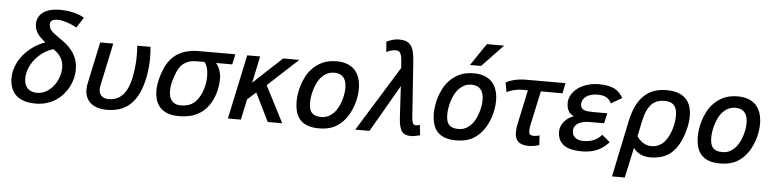

<svg xmlns="http://www.w3.org/2000/svg" viewBox="-52 -1048 6124 1522"><g transform="rotate(5 3010.0 -287.0)"><path d="M280.8 -475.1Q256.8 -493.7 240.2 -510.5Q223.6 -527.3 213.4 -543.9Q203.1 -560.5 198.5 -577.6Q193.8 -594.7 193.8 -613.8Q193.8 -642.6 205.3 -666.3Q216.8 -689.9 239.5 -706.8Q262.2 -723.6 296.4 -732.9Q330.6 -742.2 376 -742.2Q411.1 -742.2 441.9 -737.5Q472.7 -732.9 497.3 -726.1Q522 -719.2 539.8 -711.2Q557.6 -703.1 567.9 -695.8L515.1 -613.8Q498 -623.5 478 -632.3Q458 -641.1 437.7 -647.7Q417.5 -654.3 398.7 -658.2Q379.9 -662.1 366.2 -662.1Q303.2 -662.1 303.2 -622.1Q303.2 -608.9 306.9 -597.4Q310.5 -585.9 319.6 -574.7Q328.6 -563.5 343.5 -551.3Q358.4 -539.1 380.9 -523.9Q412.6 -502.9 441.4 -479.7Q470.2 -456.5 492.2 -427.5Q514.2 -398.4 527.1 -361.6Q540 -324.7 540 -276.9Q540 -245.1 531.7 -211.2Q523.4 -177.2 506.8 -144.8Q490.2 -112.3 465.3 -83.3Q440.4 -54.2 407.7 -32.2Q375 -10.3 334.2 2.4Q293.5 15.1 245.1 15.1Q192.4 15.1 153.6 2.4Q114.7 -10.3 89.1 -34.2Q63.5 -58.1 50.8 -92.5Q38.1 -127 38.1 -170.9Q38.1 -216.8 55.2 -262.7Q72.3 -308.6 104 -349.1Q135.7 -389.6 180.4 -422.4Q225.1 -455.1 280.8 -475.1ZM349.1 -426.8Q308.1 -415 271.5 -390.1Q234.9 -365.2 207.3 -331.8Q179.7 -298.3 163.3 -258.1Q147 -217.8 147 -174.8Q147 -154.8 152.3 -136Q157.7 -117.2 169.7 -102.8Q181.6 -88.4 201.7 -79.6Q221.7 -70.8 251 -70.8Q287.6 -70.8 320.6 -89.4Q353.5 -107.9 377.9 -137.9Q402.3 -168 416.7 -206.5Q431.2 -245.1 431.2 -285.2Q431.2 -310.5 425.3 -331.3Q419.4 -352.1 408.4 -369.4Q397.5 -386.7 382.3 -400.9Q367.2 -415 349.1 -426.8Z M713.9 -512.2H817.9L748 -183.1Q746.6 -176.8 745.6 -171.6Q744.6 -166.5 743.9 -161.9Q743.2 -157.2 742.9 -152.1Q742.7 -147 742.7 -140.1Q742.7 -126 747.1 -113.5Q751.5 -101.1 761 -91.6Q770.5 -82 784.9 -76.4Q799.3 -70.8 819.8 -70.8Q852.1 -70.8 879.4 -81.5Q906.7 -92.3 928.7 -115Q950.7 -137.7 967 -172.9Q983.4 -208 993.7 -256.8Q999 -282.2 1002.4 -306.9Q1005.9 -331.5 1008.1 -353.8Q1010.3 -376 1011 -394.3Q1011.7 -412.6 1011.7 -424.8Q1011.7 -458 1011 -478Q1010.3 -498 1008.8 -512.2H1113.8Q1115.2 -501.5 1116.9 -479Q1118.7 -456.5 1118.7 -417Q1118.7 -406.2 1117.9 -389.4Q1117.2 -372.6 1115.2 -352.3Q1113.3 -332 1110.4 -310.1Q1107.4 -288.1 1103 -267.1Q1086.9 -188.5 1059.8 -134.5Q1032.7 -80.6 995.6 -47.4Q958.5 -14.2 912.6 0.5Q866.7 15.1 813 15.1Q768.1 15.1 735.1 4.2Q702.1 -6.8 680.7 -26.4Q659.2 -45.9 648.4 -73Q637.7 -100.1 637.7 -132.8Q637.7 -145.5 639.4 -159.4Q641.1 -173.3 645 -189Z M1789.1 -512.2 1772 -430.2H1643.1Q1665.5 -403.8 1675.3 -371.3Q1685.1 -338.9 1685.1 -308.1Q1685.1 -279.8 1680.9 -251Q1676.8 -222.2 1668.7 -194.3Q1660.6 -166.5 1648.4 -140.6Q1636.2 -114.7 1620.6 -92.8Q1584 -41 1526.9 -12.9Q1469.7 15.1 1385.7 15.1Q1333.5 15.1 1296.6 1.5Q1259.8 -12.2 1236.3 -37.1Q1212.9 -62 1201.9 -96.7Q1190.9 -131.3 1190.9 -172.9Q1190.9 -192.9 1194.1 -216.1Q1197.3 -239.3 1203.4 -263.9Q1209.5 -288.6 1218.3 -313.5Q1227.1 -338.4 1237.8 -361.8Q1274.9 -438.5 1340.1 -475.3Q1405.3 -512.2 1502 -512.2ZM1486.8 -430.2Q1454.6 -430.2 1430.4 -422.6Q1406.2 -415 1388.2 -401.9Q1370.1 -388.7 1357.2 -370.4Q1344.2 -352.1 1335 -330.1Q1320.8 -296.4 1309.8 -257.1Q1298.8 -217.8 1298.8 -174.8Q1298.8 -126.5 1323 -98.6Q1347.2 -70.8 1393.1 -70.8Q1419.4 -70.8 1440.7 -75.9Q1461.9 -81.1 1478.8 -90.6Q1495.6 -100.1 1508.5 -113.3Q1521.5 -126.5 1531.7 -142.1Q1544.4 -160.6 1554 -182.6Q1563.5 -204.6 1569.6 -227.5Q1575.7 -250.5 1578.9 -273.4Q1582 -296.4 1582 -317.9Q1582 -356 1574.5 -382.8Q1566.9 -409.7 1552.7 -430.2Z M2091.8 0 1981 -225.1 1913.1 -164.1 1877.9 0H1774.9L1883.8 -512.2H1986.8L1941.9 -299.8L2169.9 -512.2H2298.8L2058.1 -290L2207 0Z M2305.7 -185.1Q2305.7 -211.4 2310.5 -244.6Q2315.4 -277.8 2326.4 -312.7Q2337.4 -347.7 2355.2 -382.1Q2373 -416.5 2399.4 -444.8Q2434.1 -482.4 2481.4 -504.6Q2528.8 -526.9 2594.7 -526.9Q2640.1 -526.9 2676 -514.2Q2711.9 -501.5 2737.1 -476.1Q2762.2 -450.7 2775.4 -412.1Q2788.6 -373.5 2788.6 -321.8Q2788.6 -294.9 2783.2 -260.7Q2777.8 -226.6 2765.6 -190.4Q2753.4 -154.3 2733.6 -119.4Q2713.9 -84.5 2685.5 -56.2Q2667.5 -38.1 2647.7 -24.7Q2627.9 -11.2 2605.5 -2.4Q2583 6.3 2556.9 10.7Q2530.8 15.1 2500.5 15.1Q2447.3 15.1 2410.2 1.7Q2373 -11.7 2349.9 -37.4Q2326.7 -63 2316.2 -100.1Q2305.7 -137.2 2305.7 -185.1ZM2412.6 -182.1Q2412.6 -155.3 2417.7 -135.5Q2422.9 -115.7 2434.3 -102.5Q2445.8 -89.4 2464.4 -82.8Q2482.9 -76.2 2509.8 -76.2Q2543 -76.2 2569.1 -89.8Q2595.2 -103.5 2615.7 -127Q2630.9 -144.5 2643.3 -168.5Q2655.8 -192.4 2664.1 -218.5Q2672.4 -244.6 2677 -271.2Q2681.6 -297.9 2681.6 -320.8Q2681.6 -435.1 2583.5 -435.1Q2548.3 -435.1 2520.8 -419.2Q2493.2 -403.3 2472.7 -377Q2458.5 -358.9 2447.5 -335.4Q2436.5 -312 2428.7 -285.9Q2420.9 -259.8 2416.7 -233.2Q2412.6 -206.5 2412.6 -182.1Z M3230.5 -134.8Q3231.9 -116.2 3234.9 -104.7Q3237.8 -93.3 3241.9 -86.9Q3246.1 -80.6 3251.7 -78.4Q3257.3 -76.2 3264.2 -76.2Q3270.5 -76.2 3279.1 -77.6Q3287.6 -79.1 3295.4 -82L3304.2 0Q3282.2 5.9 3262.7 9Q3243.2 12.2 3231.4 12.2Q3208.5 12.2 3190.9 6.3Q3173.3 0.5 3161.1 -15.1Q3148.9 -30.8 3141.6 -57.6Q3134.3 -84.5 3132.3 -127L3118.2 -375L2901.4 0H2788.1L3108.4 -518.1L3104.5 -571.8Q3102.5 -597.2 3098.6 -613.3Q3094.7 -629.4 3088.6 -638.7Q3082.5 -647.9 3073.2 -651.4Q3064 -654.8 3051.3 -654.8Q3043.9 -654.8 3034.9 -653.1Q3025.9 -651.4 3016.1 -648.7Q3006.3 -646 2996.8 -642.3Q2987.3 -638.7 2979.5 -634.8L2973.1 -715.8Q2999 -728.5 3023.4 -735.4Q3047.9 -742.2 3071.3 -742.2Q3103 -742.2 3125.7 -734.6Q3148.4 -727.1 3163.8 -708.7Q3179.2 -690.4 3187.5 -659.4Q3195.8 -628.4 3199.2 -582Z M3397.5 -185.1Q3397.5 -211.4 3402.3 -244.6Q3407.2 -277.8 3418.2 -312.7Q3429.2 -347.7 3447 -382.1Q3464.8 -416.5 3491.2 -444.8Q3525.9 -482.4 3573.2 -504.6Q3620.6 -526.9 3686.5 -526.9Q3731.9 -526.9 3767.8 -514.2Q3803.7 -501.5 3828.9 -476.1Q3854 -450.7 3867.2 -412.1Q3880.4 -373.5 3880.4 -321.8Q3880.4 -294.9 3875 -260.7Q3869.6 -226.6 3857.4 -190.4Q3845.2 -154.3 3825.4 -119.4Q3805.7 -84.5 3777.3 -56.2Q3759.3 -38.1 3739.5 -24.7Q3719.7 -11.2 3697.3 -2.4Q3674.8 6.3 3648.7 10.7Q3622.6 15.1 3592.3 15.1Q3539.1 15.1 3502 1.7Q3464.8 -11.7 3441.7 -37.4Q3418.5 -63 3408 -100.1Q3397.5 -137.2 3397.5 -185.1ZM3504.4 -182.1Q3504.4 -155.3 3509.5 -135.5Q3514.6 -115.7 3526.1 -102.5Q3537.6 -89.4 3556.2 -82.8Q3574.7 -76.2 3601.6 -76.2Q3634.8 -76.2 3660.9 -89.8Q3687 -103.5 3707.5 -127Q3722.7 -144.5 3735.1 -168.5Q3747.6 -192.4 3755.9 -218.5Q3764.2 -244.6 3768.8 -271.2Q3773.4 -297.9 3773.4 -320.8Q3773.4 -435.1 3675.3 -435.1Q3640.1 -435.1 3612.5 -419.2Q3585 -403.3 3564.5 -377Q3550.3 -358.9 3539.3 -335.4Q3528.3 -312 3520.5 -285.9Q3512.7 -259.8 3508.5 -233.2Q3504.4 -206.5 3504.4 -182.1ZM3737.8 -589.8H3649.4L3768.6 -766.1H3905.8Z M4399.9 -430.2H4227.5L4168.5 -157.2Q4165.5 -143.6 4164.6 -132.1Q4163.6 -120.6 4163.6 -110.8Q4163.6 -91.3 4172.1 -82.8Q4180.7 -74.2 4202.6 -74.2Q4211.9 -74.2 4225.3 -76.2Q4238.8 -78.1 4247.6 -82L4252.4 -5.9Q4232.9 1.5 4211.4 5.1Q4189.9 8.8 4168.5 8.8Q4138.7 8.8 4117.7 2Q4096.7 -4.9 4083.5 -17.8Q4070.3 -30.8 4064.5 -48.8Q4058.6 -66.9 4058.6 -88.9Q4058.6 -106.9 4060.8 -123.5Q4063 -140.1 4066.9 -159.2L4124.5 -430.2H4082.5Q4059.1 -430.2 4039.6 -427Q4020 -423.8 4004.4 -419.4Q3988.8 -415 3976.8 -409.9Q3964.8 -404.8 3956.5 -400.9L3942.9 -477.1Q3955.6 -483.4 3971.7 -489.7Q3987.8 -496.1 4007.6 -501Q4027.3 -505.9 4051.5 -509Q4075.7 -512.2 4104.5 -512.2H4416.5Z M4806.2 -76.2Q4786.6 -54.7 4764.9 -37.8Q4743.2 -21 4717.3 -9.3Q4691.4 2.4 4660.2 8.8Q4628.9 15.1 4590.8 15.1Q4548.3 15.1 4512.9 7.8Q4477.5 0.5 4452.1 -16.4Q4426.8 -33.2 4412.8 -60.5Q4398.9 -87.9 4398.9 -127.9Q4398.9 -145 4405.8 -164.1Q4412.6 -183.1 4425.8 -200.7Q4439 -218.3 4458.7 -233.2Q4478.5 -248 4504.9 -256.8Q4492.7 -262.7 4482.2 -270.8Q4471.7 -278.8 4463.9 -290.5Q4456.1 -302.2 4451.7 -318.6Q4447.3 -335 4447.3 -356.9Q4447.3 -391.1 4464.6 -421.9Q4481.9 -452.6 4513.2 -476.1Q4544.4 -499.5 4587.9 -513.2Q4631.3 -526.9 4683.1 -526.9Q4724.1 -526.9 4754.4 -520.8Q4784.7 -514.6 4807.1 -502.9Q4829.6 -491.2 4845.7 -473.9Q4861.8 -456.5 4875 -434.1L4788.1 -383.8Q4781.7 -397.5 4772.9 -408.7Q4764.2 -419.9 4751.2 -427.7Q4738.3 -435.5 4720.2 -439.7Q4702.1 -443.8 4677.2 -443.8Q4647.5 -443.8 4624.5 -436.8Q4601.6 -429.7 4585.9 -418Q4570.3 -406.2 4562.3 -390.9Q4554.2 -375.5 4554.2 -358.9Q4554.2 -339.8 4561.5 -328.9Q4568.8 -317.9 4582.8 -312Q4596.7 -306.2 4616.2 -304.7Q4635.7 -303.2 4660.2 -303.2H4767.1L4749 -222.2H4638.2Q4609.4 -222.2 4585.2 -217.3Q4561 -212.4 4543.9 -202.1Q4526.9 -191.9 4517.3 -176.5Q4507.8 -161.1 4507.8 -140.1Q4508.3 -119.6 4516.4 -106Q4524.4 -92.3 4537.1 -83.7Q4549.8 -75.2 4564.9 -71.5Q4580.1 -67.9 4594.2 -67.9Q4620.6 -67.9 4642.1 -72Q4663.6 -76.2 4681.6 -84Q4699.7 -91.8 4714.6 -103.3Q4729.5 -114.7 4743.2 -129.9Z M4848.1 191.9 4942.9 -261.2Q4956.5 -324.7 4979.5 -374Q5002.4 -423.3 5036.1 -457.3Q5069.8 -491.2 5115 -509Q5160.2 -526.9 5218.8 -526.9Q5272 -526.9 5310.3 -513.7Q5348.6 -500.5 5373 -475.8Q5397.5 -451.2 5409.2 -415.5Q5420.9 -379.9 5420.9 -335Q5420.9 -308.6 5416.3 -278.8Q5411.6 -249 5403.3 -219.2Q5395 -189.5 5383.8 -161.6Q5372.6 -133.8 5359.9 -110.8Q5339.4 -75.7 5315.4 -51.5Q5291.5 -27.3 5263.7 -12.7Q5235.8 2 5204.1 8.5Q5172.4 15.1 5135.7 15.1Q5088.9 15.1 5054.7 -2.9Q5020.5 -21 5002 -48.8L4949.7 191.9ZM5022 -144Q5041.5 -112.3 5071.8 -93.3Q5102.1 -74.2 5140.1 -74.2Q5176.3 -74.2 5209 -93.8Q5241.7 -113.3 5266.1 -157.2Q5288.1 -196.3 5299.6 -242.7Q5311 -289.1 5311 -333Q5311 -357.9 5305.9 -377.7Q5300.8 -397.5 5289.1 -411.6Q5277.3 -425.8 5258.3 -433.3Q5239.3 -440.9 5211.9 -440.9Q5181.2 -440.9 5155.5 -432.1Q5129.9 -423.3 5109.1 -402.6Q5088.4 -381.8 5072.8 -347.7Q5057.1 -313.5 5046.9 -263.2Z M5498 -185.1Q5498 -211.4 5502.9 -244.6Q5507.8 -277.8 5518.8 -312.7Q5529.8 -347.7 5547.6 -382.1Q5565.4 -416.5 5591.8 -444.8Q5626.5 -482.4 5673.8 -504.6Q5721.2 -526.9 5787.1 -526.9Q5832.5 -526.9 5868.4 -514.2Q5904.3 -501.5 5929.4 -476.1Q5954.6 -450.7 5967.8 -412.1Q5981 -373.5 5981 -321.8Q5981 -294.9 5975.6 -260.7Q5970.2 -226.6 5958 -190.4Q5945.8 -154.3 5926 -119.4Q5906.2 -84.5 5877.9 -56.2Q5859.9 -38.1 5840.1 -24.7Q5820.3 -11.2 5797.9 -2.4Q5775.4 6.3 5749.3 10.7Q5723.1 15.1 5692.9 15.1Q5639.6 15.1 5602.5 1.7Q5565.4 -11.7 5542.2 -37.4Q5519 -63 5508.5 -100.1Q5498 -137.2 5498 -185.1ZM5605 -182.1Q5605 -155.3 5610.1 -135.5Q5615.2 -115.7 5626.7 -102.5Q5638.2 -89.4 5656.7 -82.8Q5675.3 -76.2 5702.1 -76.2Q5735.4 -76.2 5761.5 -89.8Q5787.6 -103.5 5808.1 -127Q5823.2 -144.5 5835.7 -168.5Q5848.1 -192.4 5856.4 -218.5Q5864.7 -244.6 5869.4 -271.2Q5874 -297.9 5874 -320.8Q5874 -435.1 5775.9 -435.1Q5740.7 -435.1 5713.1 -419.2Q5685.5 -403.3 5665 -377Q5650.9 -358.9 5639.9 -335.4Q5628.9 -312 5621.1 -285.9Q5613.3 -259.8 5609.1 -233.2Q5605 -206.5 5605 -182.1Z"/></g></svg>

Font: Clear Sans Medium
Style: Italic
Weight: 500
Italic angle: -12°
Foundry: Intel Corporation
Version: Version 1.00